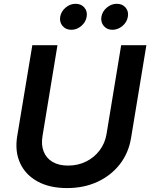

<svg xmlns="http://www.w3.org/2000/svg" viewBox="-20 -961 776 992"><path d="M326.7 10.7Q235.8 10.7 173.6 -23.7Q111.3 -58.1 83.7 -118.7Q56.2 -179.2 68.8 -256.8L147 -727.5H276.9L199.7 -258.8Q191.9 -212.9 205.6 -178.2Q219.2 -143.6 251.5 -124.5Q283.7 -105.5 331.5 -105.5Q383.3 -105.5 425.5 -126.7Q467.8 -147.9 495.1 -184.6Q522.5 -221.2 530.3 -267.6L606 -727.5H736.3L657.2 -248.5Q644.5 -170.4 598.9 -112.1Q553.2 -53.7 483.4 -21.5Q413.6 10.7 326.7 10.7ZM561 -807.1Q532.7 -807.1 516.1 -826.9Q499.5 -846.7 503.9 -874.5Q508.8 -902.3 532 -921.9Q555.2 -941.4 583.5 -941.4Q612.3 -941.4 628.9 -921.9Q645.5 -902.3 640.6 -874.5Q636.2 -846.7 612.8 -826.9Q589.4 -807.1 561 -807.1ZM348.6 -807.1Q319.8 -807.1 303.2 -826.9Q286.6 -846.7 291 -874.5Q295.9 -902.3 319.1 -921.9Q342.3 -941.4 370.6 -941.4Q399.4 -941.4 416 -921.9Q432.6 -902.3 427.7 -874.5Q423.3 -846.7 400.1 -826.9Q377 -807.1 348.6 -807.1Z"/></svg>

Font: Inter 16pt SemiBold
Style: Italic
Weight: 600
Italic angle: -9.3988°
Version: Version 4.001;git-66647c0bb